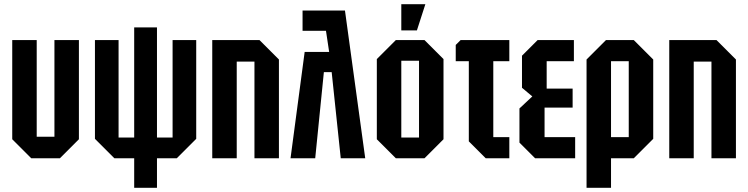

<svg xmlns="http://www.w3.org/2000/svg" viewBox="-20 -750 3546 910"><path d="M354 -560V-90L264 0H128L38 -90V-560H154V-102H238V-560Z M522 0 430 -92V-560H542V-98H616V-620H724V-98H798V-560H910V-92L818 0H724V140H616V0Z M986 0V-560H1210L1302 -468V0H1186V-458H1102V0Z M1414 -700H1615L1711 0H1595L1552 -408H1515L1474 0H1357L1424 -504H1540L1525 -604H1414Z M1766 -90V-470L1856 -560H1992L2082 -470V-90L1992 0H1856ZM1882 -98H1966V-462H1882ZM1882 -606V-730H1996L1956 -606Z M2202 -80V-460H2140V-537L2163 -560H2394V-460H2318V-100H2394V0H2282Z M2516 0 2442 -74V-236L2503 -293L2454 -334V-486L2528 -560H2700V-460H2571V-330H2694V-240H2561V-100H2706V0Z M2760 140V-468L2852 -560H2984L3076 -468V-92L2984 0H2876V140ZM2960 -460H2876V-100H2960Z M3152 0V-560H3376L3468 -468V0H3352V-458H3268V0Z"/></svg>

Font: Tektur Condensed Medium
Style: Regular
Weight: 500
Width: 3
Designer: Adam Jagosz
Foundry: Adam Jagosz
Version: Version 1.005;gftools[0.9.30]